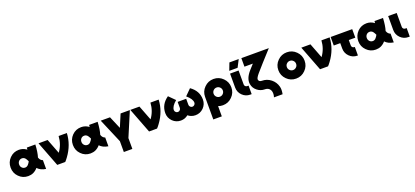

<svg xmlns="http://www.w3.org/2000/svg" viewBox="58 -2049 7777 3598"><g transform="rotate(-20 3947.0 -250.5)"><path d="M278 -512Q170 -512 95 -436Q20 -359 20 -250Q20 -195 38.5 -149Q57 -103 95 -65Q170 12 278 12Q334 12 381 -9Q406 -21 429 -38.5Q452 -56 472 -80Q486 -65 503 -52.5Q520 -40 539 -30Q561 -19 585.5 -11.5Q610 -4 637 0V-175Q626 -179 616.5 -184.5Q607 -190 600 -197Q593 -203 587.5 -210.5Q582 -218 578 -226Q577 -229 574 -235.5Q571 -242 566 -252Q581 -299 590.5 -361Q600 -423 604 -500H434Q433 -488 432.5 -478Q432 -468 431 -459Q428 -462 424.5 -464Q421 -466 418 -469Q388 -489 355 -500Q318 -512 278 -512ZM278 -342Q299 -342 316 -333Q334 -324 348 -304Q355 -294 363 -279.5Q371 -265 380 -247Q373 -232 363.5 -217.5Q354 -203 343 -191Q328 -171 308 -164Q301 -161 293.5 -159.5Q286 -158 278 -158Q240 -158 215 -185Q190 -211 190 -250Q190 -289 215 -316Q240 -342 278 -342Z M667 -500 859 0H1018Q1030 -12 1044 -29Q1058 -46 1074 -68Q1222 -269 1232 -500H1068Q1063 -416 1036.5 -342Q1010 -268 963 -204L849 -500Z M1520 -512Q1412 -512 1337 -436Q1262 -359 1262 -250Q1262 -195 1280.5 -149Q1299 -103 1337 -65Q1412 12 1520 12Q1576 12 1623 -9Q1648 -21 1671 -38.5Q1694 -56 1714 -80Q1728 -65 1745 -52.5Q1762 -40 1781 -30Q1803 -19 1827.5 -11.5Q1852 -4 1879 0V-175Q1868 -179 1858.5 -184.5Q1849 -190 1842 -197Q1835 -203 1829.5 -210.5Q1824 -218 1820 -226Q1819 -229 1816 -235.5Q1813 -242 1808 -252Q1823 -299 1832.5 -361Q1842 -423 1846 -500H1676Q1675 -488 1674.5 -478Q1674 -468 1673 -459Q1670 -462 1666.5 -464Q1663 -466 1660 -469Q1630 -489 1597 -500Q1560 -512 1520 -512ZM1520 -342Q1541 -342 1558 -333Q1576 -324 1590 -304Q1597 -294 1605 -279.5Q1613 -265 1622 -247Q1615 -232 1605.5 -217.5Q1596 -203 1585 -191Q1570 -171 1550 -164Q1543 -161 1535.5 -159.5Q1528 -158 1520 -158Q1482 -158 1457 -185Q1432 -211 1432 -250Q1432 -289 1457 -316Q1482 -342 1520 -342Z M1908 -500 2114 -16V200H2284V-16L2489 -500H2304L2199 -251L2093 -500Z M2498 -500 2690 0H2849Q2861 -12 2875 -29Q2889 -46 2905 -68Q3053 -269 3063 -500H2899Q2894 -416 2867.5 -342Q2841 -268 2794 -204L2680 -500Z M3248 -500Q3093 -392 3093 -218Q3093 -170 3110 -129.5Q3127 -89 3160 -55Q3228 12 3323 12Q3344 12 3364.5 8.5Q3385 5 3404 -2Q3421 -9 3437 -18.5Q3453 -28 3468 -40Q3482 -29 3496 -20Q3510 -11 3526 -5Q3566 12 3613 12Q3708 12 3776 -55Q3843 -123 3843 -218Q3843 -392 3688 -500L3568 -380Q3673 -292 3673 -218Q3673 -206 3668.5 -195Q3664 -184 3655 -176Q3638 -158 3613 -158Q3588 -158 3571 -176Q3553 -193 3553 -218V-338H3383V-218Q3383 -206 3378.5 -195Q3374 -184 3365 -176Q3348 -158 3323 -158Q3298 -158 3281 -176Q3263 -193 3263 -218Q3263 -292 3368 -380Z M4160 -342Q4198 -342 4225 -315Q4252 -288 4252 -250Q4252 -212 4225 -185Q4198 -158 4160 -158Q4122 -158 4095 -185Q4068 -212 4068 -250Q4068 -288 4095 -315Q4122 -342 4160 -342ZM4160 -512Q4051 -512 3975 -435Q3898 -359 3898 -250V200H4068V-4Q4111 12 4160 12Q4269 12 4345 -65Q4422 -141 4422 -250Q4422 -359 4345 -435Q4269 -512 4160 -512Z M4487 -500V-222Q4487 -130 4552 -65Q4617 0 4709 0H4736V-170H4709Q4687 -170 4672 -185Q4657 -200 4657 -222V-500ZM4491 -554H4657L4733 -701H4547Z M4785 -700V-530H4952Q4952 -530 4951.5 -529Q4951 -528 4947 -524Q4943 -520 4934 -509.5Q4925 -499 4908.5 -481Q4892 -463 4867 -435Q4749 -303 4769 -188Q4782 -107 4848 -54Q4914 0 5000 0Q5046 0 5078 25Q5109 51 5117 92Q5127 141 5108 200H5280Q5289 155 5289.5 117Q5290 79 5281 48Q5257 -45 5180 -107Q5102 -170 5000 -170Q4971 -170 4955 -183Q4939 -196 4936 -217Q4932 -249 4996 -324Q5048 -385 5132.5 -479Q5217 -573 5333 -700Z M5621 -512Q5512 -512 5436 -435Q5359 -359 5359 -250Q5359 -141 5436 -65Q5512 12 5621 12Q5730 12 5806 -65Q5883 -141 5883 -250Q5883 -359 5806 -435Q5730 -512 5621 -512ZM5621 -342Q5659 -342 5686 -315Q5713 -288 5713 -250Q5713 -231 5706.5 -214.5Q5700 -198 5686 -185Q5659 -158 5621 -158Q5583 -158 5556 -185Q5529 -212 5529 -250Q5529 -269 5535.5 -285.5Q5542 -302 5556 -315Q5583 -342 5621 -342Z M5908 -500 6100 0H6259Q6271 -12 6285 -29Q6299 -46 6315 -68Q6463 -269 6473 -500H6309Q6304 -416 6277.5 -342Q6251 -268 6204 -204L6090 -500Z M6493 -500V-330H6623V-222Q6623 -130 6688 -65Q6753 0 6845 0H6855V-170H6845Q6823 -170 6808 -185Q6793 -200 6793 -222V-330H6923V-500Z M7211 -512Q7103 -512 7028 -436Q6953 -359 6953 -250Q6953 -195 6971.5 -149Q6990 -103 7028 -65Q7103 12 7211 12Q7267 12 7314 -9Q7339 -21 7362 -38.5Q7385 -56 7405 -80Q7419 -65 7436 -52.5Q7453 -40 7472 -30Q7494 -19 7518.5 -11.5Q7543 -4 7570 0V-175Q7559 -179 7549.5 -184.5Q7540 -190 7533 -197Q7526 -203 7520.5 -210.5Q7515 -218 7511 -226Q7510 -229 7507 -235.5Q7504 -242 7499 -252Q7514 -299 7523.5 -361Q7533 -423 7537 -500H7367Q7366 -488 7365.5 -478Q7365 -468 7364 -459Q7361 -462 7357.5 -464Q7354 -466 7351 -469Q7321 -489 7288 -500Q7251 -512 7211 -512ZM7211 -342Q7232 -342 7249 -333Q7267 -324 7281 -304Q7288 -294 7296 -279.5Q7304 -265 7313 -247Q7306 -232 7296.5 -217.5Q7287 -203 7276 -191Q7261 -171 7241 -164Q7234 -161 7226.5 -159.5Q7219 -158 7211 -158Q7173 -158 7148 -185Q7123 -211 7123 -250Q7123 -289 7148 -316Q7173 -342 7211 -342Z M7640 -500V-222Q7640 -130 7705 -65Q7770 0 7862 0H7889V-170H7862Q7840 -170 7825 -185Q7810 -200 7810 -222V-500Z"/></g></svg>

Font: Unageo
Style: Black
Weight: 900
Designer: Richard Sepsi
Foundry: Richard Sepsi
Version: Version 2.000